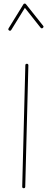

<svg xmlns="http://www.w3.org/2000/svg" viewBox="-20 -1022 272 1051"><path d="M109.9 8.3C115.2 8.3 118.2 5.4 118.2 0L135.3 -664.6C135.3 -669.9 132.3 -672.9 127 -672.9C121.6 -672.9 118.7 -669.9 118.7 -664.6L101.6 0C101.6 5.4 104.5 8.3 109.9 8.3ZM29.8 -855C31.7 -854 33.2 -853.5 34.7 -853.5C37.1 -853.5 39.6 -855 41.5 -857.9L116.2 -979L202.1 -870.6C204.6 -868.2 206.5 -866.7 209 -866.7C210.4 -866.7 212.4 -867.7 214.4 -869.1C216.8 -871.6 218.3 -873.5 218.3 -876C218.3 -877.4 217.3 -879.4 215.8 -881.3L122.1 -999C119.6 -1002.9 114.7 -1002.4 114.3 -1002.4C111.8 -1002.4 109.4 -1001 107.9 -998L26.9 -866.7C25.9 -864.7 25.4 -863.3 25.4 -861.8C25.4 -859.4 26.9 -856.9 29.8 -855Z"/></svg>

Font: Mikhak Thin
Style: Regular
Weight: 100
Designer: Amin Abedi
Version: Version 3.2